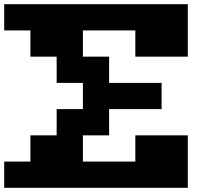

<svg xmlns="http://www.w3.org/2000/svg" viewBox="-20 -1020 1040 915"><path d="M0 -125V-250H125V-375H250V-500H375V-625H250V-750H125V-875H0V-1000H875V-750H625V-875H375V-750H500V-625H750V-500H500V-375H375V-250H625V-375H875V-125Z"/></svg>

Font: Press Start 2P
Style: Regular
Weight: 400
Designer: CodeMan38
Foundry: CodeMan38
Version: Version 3.000